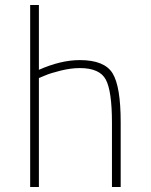

<svg xmlns="http://www.w3.org/2000/svg" viewBox="-20 -750 607 770"><path d="M136 0H101V-730H136V-470Q224 -509 300 -509Q399 -509 431.5 -456Q464 -403 464 -260V0H429V-258Q429 -384 404.5 -430.5Q380 -477 300 -477Q265 -477 224 -467Q183 -457 160 -447L136 -437Z"/></svg>

Font: TitilliumMaps29L
Style: 1 wt
Weight: 100
Designer: Campivisivi
Foundry: Accademia di Belle Arti di Urbino and students of MA course of Visual design
Version: Version 001.001